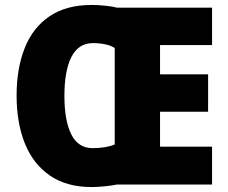

<svg xmlns="http://www.w3.org/2000/svg" viewBox="-20 -745 921 775"><path d="M350 -725Q375 -725 404.5 -722Q434 -719 453 -714H836V-563H626V-445H820V-294H626V-153H836V0H451Q433 4 403.5 7Q374 10 350 10Q248 10 180.5 -37Q113 -84 80 -167Q47 -250 47 -359Q47 -468 79.5 -550.5Q112 -633 179.5 -679Q247 -725 350 -725ZM355 -571Q297 -571 268.5 -515.5Q240 -460 240 -358Q240 -257 268 -202Q296 -147 354 -147Q380 -147 404 -151Q428 -155 443 -162V-551Q429 -561 405 -566Q381 -571 355 -571Z"/></svg>

Font: Noto Sans Sinhala UI SemiCondensed Black
Style: Regular
Weight: 900
Width: 4
Designer: Jelle Bosma - Monotype Design Team
Foundry: Monotype Imaging Inc.
Version: Version 2.006; ttfautohint (v1.8.4.7-5d5b)